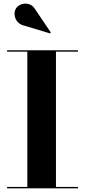

<svg xmlns="http://www.w3.org/2000/svg" viewBox="-20 -1023 462 1043"><path d="M18.5 0V-7.5H128.5V-742.5H18.5V-750H403.5V-742.5H284V-7.5H403.5V0ZM252 -841.5 112 -883.5Q88 -889 74.5 -905.5Q61 -922 59.2 -942.5Q57.5 -963 68 -979Q77.5 -993 96.8 -999.8Q116 -1006.5 137 -1000.5Q158 -994.5 172.5 -970.5L256 -846.5Z"/></svg>

Font: Bodoni Moda 28pt
Style: Bold
Weight: 700
Designer: Owen Earl
Foundry: indestructible type
Version: Version 2.005